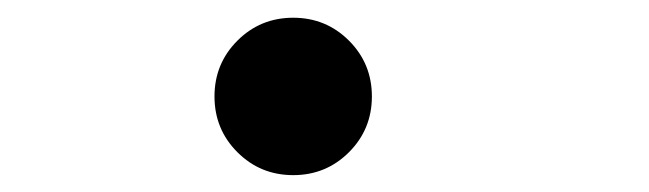

<svg xmlns="http://www.w3.org/2000/svg" viewBox="-20 -450 750 222"><path d="M319 -247.5Q281 -247.5 254.5 -274Q228 -300.5 228 -338.5Q228 -376.5 254.5 -403Q281 -429.5 319 -429.5Q357 -429.5 383.5 -403Q410 -376.5 410 -338.5Q410 -300.5 383.5 -274Q357 -247.5 319 -247.5Z"/></svg>

Font: League Mono Medium
Style: Regular
Weight: 500
Width: 6
Designer: Tyler Finck
Foundry: The League of Moveable Type / Tyler Finck
Version: Version 2.300;RELEASE